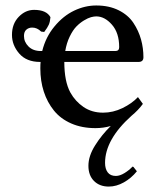

<svg xmlns="http://www.w3.org/2000/svg" viewBox="-20 -460 575 704"><path d="M485.8 -104 503.9 -79.1Q487.3 -56.2 461.9 -35.2Q365.2 51.8 365.2 137.2Q365.2 159.2 375 172.1Q384.8 185.1 404.8 185.1Q419.4 185.1 436.5 174.6Q453.6 164.1 465.8 150.9L469.2 151.9L481.9 168Q461.4 193.4 434.1 208.7Q406.7 224.1 378.9 224.1Q345.2 224.1 324.7 203.6Q304.2 183.1 304.2 147.9Q304.2 111.8 328.9 72.8Q353.5 33.7 386.2 2Q358.9 9.8 330.1 9.8Q280.3 9.8 241.2 -7.3Q202.1 -24.4 177.7 -54.7Q153.3 -85 140.6 -124Q127.9 -163.1 127.9 -209Q127.9 -225.1 128.9 -232.9H127Q77.1 -232.9 50.5 -263.7Q23.9 -294.4 23.9 -332Q23.9 -372.6 48.6 -398.2Q73.2 -423.8 105 -423.8Q150.4 -423.8 165 -397Q163.6 -379.9 158.9 -369.4Q154.3 -358.9 142.1 -342.8L130.9 -344.2Q116.2 -358.9 98.1 -358.9Q85.4 -358.9 76.7 -351.3Q67.9 -343.8 67.9 -328.1Q67.9 -306.2 84.5 -289.6Q101.1 -272.9 129.9 -272.9H134.8Q147.5 -324.2 179.7 -363Q211.9 -401.9 251.7 -420.9Q291.5 -439.9 333 -439.9Q379.9 -439.9 415 -422.4Q450.2 -404.8 469.2 -376Q488.3 -347.2 497.1 -315.4Q505.9 -283.7 505.9 -250Q505.9 -232.9 487.8 -232.9H215.8Q215.8 -161.6 237.8 -121.1Q255.9 -88.4 286.4 -67.6Q316.9 -46.9 357.9 -46.9Q394.5 -46.9 429.2 -63.7Q463.9 -80.6 485.8 -104ZM219.2 -272.9H402.8Q417 -272.9 417 -287.1Q417 -339.4 390.4 -369.6Q363.8 -399.9 333 -399.9Q324.7 -399.9 313.7 -397Q302.7 -394 287.8 -385Q272.9 -376 260 -362.8Q247.1 -349.6 235.6 -325.9Q224.1 -302.2 219.2 -272.9Z"/></svg>

Font: Linear Smooth
Style: Regular
Weight: 400
Designer: Philipp H. Poll, Flanker
Foundry: Philipp H. Poll, reworked by Flanker
Version: Version 1.061 | FøM Fix